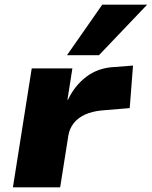

<svg xmlns="http://www.w3.org/2000/svg" viewBox="-20 -797 646 817"><path d="M35 0 115 -506H288L267 -372H269Q297 -432 347.5 -470.5Q398 -509 469 -512L546 -518L532 -337L412 -327Q371 -323 341 -309Q311 -295 293.5 -272.5Q276 -250 271 -221L236 0ZM265 -562 415 -777H606L401 -562Z"/></svg>

Font: Nunito Sans 7pt SemiExpanded Black
Style: Italic
Weight: 900
Width: 6
Italic angle: -9°
Designer: Vernon Adams
Foundry: Vernon Adams
Version: Version 3.101;gftools[0.9.27]